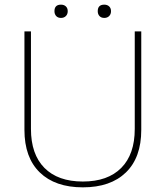

<svg xmlns="http://www.w3.org/2000/svg" viewBox="-20 -795 712 825"><path d="M242 -775Q255 -775 263 -767.5Q271 -760 271 -747Q271 -734 263 -726Q255 -718 242 -718Q229 -718 221.5 -726Q214 -734 214 -747Q214 -775 242 -775ZM428 -775Q441 -775 449 -767.5Q457 -760 457 -747Q457 -734 449 -726Q441 -718 428 -718Q415 -718 407.5 -726Q400 -734 400 -747Q400 -775 428 -775ZM587 -660V-237Q587 -118 521 -54Q455 10 336 10Q217 10 151 -54Q85 -118 85 -237V-660H113V-241Q113 -132 171 -73.5Q229 -15 336 -15Q443 -15 501 -73.5Q559 -132 559 -241V-660Z"/></svg>

Font: Elaine Sans ExtraLight
Style: Regular
Weight: 275
Designer: Wei Huang
Foundry: Wei Huang
Version: Version 2.001;December 24, 2019;FontCreator 12.0.0.2547 64-b